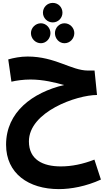

<svg xmlns="http://www.w3.org/2000/svg" viewBox="-20 -914 748 1328"><path d="M345 -759C383 -759 412 -790 412 -826C412 -864 383 -894 345 -894C307 -894 277 -864 277 -826C277 -790 307 -759 345 -759ZM263 -615C299 -615 329 -647 329 -685C329 -721 299 -753 263 -753C225 -753 194 -721 194 -685C194 -647 225 -615 263 -615ZM426 -615C464 -615 494 -647 494 -685C494 -721 464 -753 426 -753C389 -753 360 -721 360 -685C360 -647 389 -615 426 -615ZM387 394C471 394 575 375 678 328L633 190C554 221 476 237 401 237C276 237 180 190 180 64C180 -141 511 -257 651 -257L634 -426H589C473 -426 362 -523 171 -523C122 -523 76 -514 37 -503L59 -349C93 -357 141 -364 191 -364C279 -364 362 -343 423 -326C205 -274 22 -139 22 87C22 286 178 394 387 394Z"/></svg>

Font: Noto Sans Arabic ExtBd
Style: Regular
Weight: 800
Designer: Monotype Design Team, Nadine Chahine, Nizar Qandah and Khaled Hosny
Foundry: Monotype Imaging Inc.
Version: Version 2.012